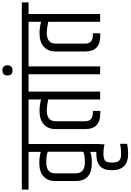

<svg xmlns="http://www.w3.org/2000/svg" viewBox="211 -1086 1083 1593"><g transform="rotate(-90 752.5 -289.5)"><path d="M202 -447Q111 -447 111 -373V-202Q111 -127 202 -127Q261 -127 290 -140V-435Q260 -447 202 -447ZM289 -594H-24V-650H450V-594H354V0H289V-82Q253 -69 197 -69Q47 -69 47 -202V-374Q47 -435 85.5 -470Q124 -505 197 -505Q245 -505 289 -493Z M352 36Q315 27 275.5 27Q236 27 218 40Q200 53 200 98.5Q200 144 218.5 159Q237 174 265 174Q316 174 356 165V223Q319 232 273 232Q137 232 137 98Q137 28 171.5 -2Q206 -32 273 -32Q314 -32 352 -23Z M478 -370Q478 -432 517 -467.5Q556 -503 630 -503Q676 -503 724 -490V-594H402V-650H885V-594H789V0H724V-431Q664 -443 634 -443Q543 -443 543 -369V-126Q543 -92 562 -75.5Q581 -59 629 -60V1H608Q478 1 478 -123Z M933 -594H837V-650H1094V-594H998V0H933Z M965 -727Q923 -727 923 -769Q923 -811 965 -811Q1007 -811 1007 -769Q1007 -727 965 -727Z M1122 -370Q1122 -432 1161 -467.5Q1200 -503 1274 -503Q1320 -503 1368 -490V-594H1046V-650H1529V-594H1433V0H1368V-431Q1308 -443 1278 -443Q1187 -443 1187 -369V-126Q1187 -92 1206 -75.5Q1225 -59 1273 -60V1H1252Q1122 1 1122 -123Z"/></g></svg>

Font: Khand
Style: Regular
Weight: 400
Designer: Devanagari: Sanchit Sawaria, Jyotish Sonowal; Latin: Satya Rajpurohit
Foundry: Indian Type Foundry
Version: Version 1.100;PS 1.0;hotconv 1.0.78;makeotf.lib2.5.61930; tt